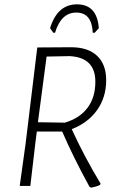

<svg xmlns="http://www.w3.org/2000/svg" viewBox="-20 -858 552 886"><path d="M226 -707 211 -728Q245 -838 335 -838Q428 -838 436 -728L417 -707H408Q404 -800 332 -800Q262 -800 234 -707ZM308 -640Q386 -640 428 -600.5Q470 -561 470 -488Q470 -409 428 -350Q386 -291 311 -262Q369 -135 444 -11L442 -5Q427 3 400 8L393 4Q317 -135 267 -251H150L143 -197L120 0H71L98 -194L152 -639ZM301 -599 195 -597 155 -294 279 -292Q347 -312 383.5 -360Q420 -408 420 -481Q420 -593 301 -599Z"/></svg>

Font: Alegreya Sans SC Light
Style: Italic
Weight: 300
Italic angle: -7°
Designer: Juan Pablo del Peral
Foundry: Huerta Tipografica
Version: Version 2.007